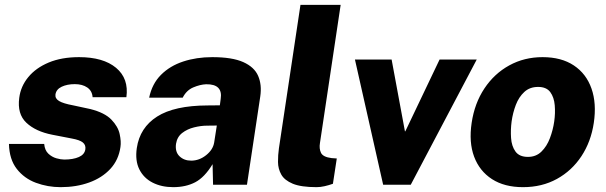

<svg xmlns="http://www.w3.org/2000/svg" viewBox="-20 -763 2502 793"><path d="M230.5 10Q177 10 128.5 -8Q80 -26 49.2 -65.5Q18.5 -105 17 -168.5H162.5Q165 -142 179.8 -128.2Q194.5 -114.5 213 -109.2Q231.5 -104 245.5 -104Q282 -104 305.8 -114.5Q329.5 -125 332.5 -146.5Q335 -164 322.2 -174.5Q309.5 -185 276 -191L196 -206.5Q127 -220 88.8 -256.2Q50.5 -292.5 59.5 -359Q65.5 -406.5 96.8 -444.5Q128 -482.5 181.2 -504.8Q234.5 -527 306.5 -527Q406.5 -527 459.5 -482.8Q512.5 -438.5 502 -361.5H362.5Q360.5 -388 340.2 -401.8Q320 -415.5 289 -415.5Q257.5 -415.5 234.8 -404.8Q212 -394 209 -372.5Q207 -356 224 -345.8Q241 -335.5 281.5 -328L353.5 -312.5Q412.5 -297.5 440 -269Q467.5 -240.5 474.2 -209.5Q481 -178.5 477.5 -156Q470 -102.5 435.8 -65.5Q401.5 -28.5 348.2 -9.2Q295 10 230.5 10Z M695.5 10Q647 10 610.2 -8.8Q573.5 -27.5 555.5 -63.5Q537.5 -99.5 545 -151.5Q557.5 -236 628.8 -281.5Q700 -327 837 -327.5L888 -328L891.5 -354.5Q901 -416 831.5 -415Q806.5 -414 778.2 -402Q750 -390 734.5 -359.5H596Q608 -417 645 -454Q682 -491 736.8 -509Q791.5 -527 856.5 -527Q939 -527 984.8 -506.5Q1030.5 -486 1046.2 -449.5Q1062 -413 1055 -365L1000 0H860L858 -85Q825 -30.5 786.2 -10.2Q747.5 10 695.5 10ZM769.5 -99.5Q803 -99.5 831.2 -122Q859.5 -144.5 864.5 -174L875.5 -244.5L835 -244Q810 -244 781.8 -237Q753.5 -230 732.5 -213.8Q711.5 -197.5 707 -169Q702.5 -136 721.2 -117.8Q740 -99.5 769.5 -99.5Z M1287.5 10Q1223.5 10 1189.2 -4.2Q1155 -18.5 1141.8 -42Q1128.5 -65.5 1128.2 -94Q1128 -122.5 1132 -150.5L1221 -743H1387L1301.5 -172.5Q1297.5 -149 1305.8 -131.8Q1314 -114.5 1349.5 -110L1371 -108.5L1355 -4Q1338.5 2 1320.8 6Q1303 10 1287.5 10Z M1562.5 0 1446 -517H1597.5L1652.5 -220.5H1654L1795.5 -517H1949L1676.5 0Z M2140 10Q2063.5 10 2012 -23.2Q1960.5 -56.5 1938.2 -116Q1916 -175.5 1928 -255.5Q1940 -336.5 1980.8 -397.8Q2021.5 -459 2083.5 -493Q2145.5 -527 2221 -527Q2298.5 -527 2350 -492.8Q2401.5 -458.5 2423 -397.2Q2444.5 -336 2432.5 -255.5Q2421 -178 2381.5 -118Q2342 -58 2280.2 -24Q2218.5 10 2140 10ZM2160.5 -115Q2194 -115 2216.2 -136.8Q2238.5 -158.5 2251.2 -192.2Q2264 -226 2269 -261Q2274 -295.5 2271.2 -328.2Q2268.5 -361 2252.8 -382.5Q2237 -404 2202.5 -404Q2168 -404 2145.5 -383.2Q2123 -362.5 2110.5 -329.8Q2098 -297 2093 -261Q2088.5 -227 2090.8 -193.2Q2093 -159.5 2109 -137.2Q2125 -115 2160.5 -115Z"/></svg>

Font: Public Sans ExtraBold
Style: Italic
Weight: 800
Italic angle: -8°
Designer: The Public Sans project authors (U.S. Web Design System). Libre Franklin designed by Pablo Impallari and Rodrigo Fuenzal
Version: Version 1.007; ttfautohint (v1.8.1) -l 8 -r 50 -G 200 -x 14 